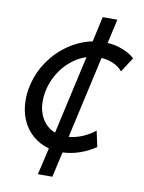

<svg xmlns="http://www.w3.org/2000/svg" viewBox="-86 -698 662 882"><g transform="rotate(10 245.5 -257.0)"><path d="M181.2 2 181.6 -1.5Q138.2 -13.2 105.7 -41.5Q73.2 -69.8 55.7 -111.3Q38.1 -152.8 38.1 -203.1Q38.1 -235.4 44.9 -266.1Q59.1 -331.5 96.2 -385.3Q133.3 -439 185.1 -473.9Q236.8 -508.8 294.9 -520.5L320.8 -638.2H389.2L363.8 -525.4Q400.9 -522.9 434.3 -510Q467.8 -497.1 491.2 -476.1L446.8 -407.2Q430.2 -427.7 403.8 -439.2Q377.4 -450.7 348.1 -452.6L262.2 -69.3Q295.9 -72.3 328.4 -86.4Q360.8 -100.6 383.8 -120.1L399.9 -45.9Q365.2 -22.5 325.9 -9Q286.6 4.4 247.1 5.9L220.2 124H152.8ZM116.2 -211.4Q116.2 -163.1 137.7 -127.7Q159.2 -92.3 197.3 -77.6L279.3 -444.3Q241.7 -432.1 209 -405.3Q176.3 -378.4 153.3 -340.6Q130.4 -302.7 121.1 -258.3Q116.2 -235.4 116.2 -211.4Z"/></g></svg>

Font: Reddit Sans Chocolate
Style: Italic
Weight: 400
Italic angle: -11.25°
Designer: Stephen Hutchings
Version: Version 1.013